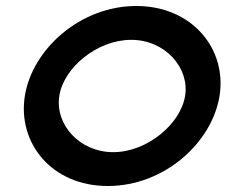

<svg xmlns="http://www.w3.org/2000/svg" viewBox="-20 -610 756 641"><path d="M63 -290C38 -134 151 11 340 11C529 11 688 -134 713 -290C738 -446 622 -590 435 -590C248 -590 88 -446 63 -290ZM178 -290C193 -385 305 -477 418 -477C531 -477 613 -384 598 -290C583 -196 471 -102 358 -102C245 -102 163 -195 178 -290Z"/></svg>

Font: Charger Sport
Style: BlkExtObl
Weight: 900
Designer: Jasper
Foundry: Cannot Into Space Fonts
Version: Version 1.1